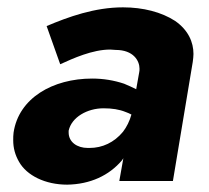

<svg xmlns="http://www.w3.org/2000/svg" viewBox="-20 -493 568 523"><path d="M144 -318C179 -334 232 -358 280 -358C285 -358 290 -357 295 -357C344 -357 360 -327 360 -306C360 -302 360 -299 359 -295L351 -250C341 -255 330 -260 318 -265C291 -274 262 -279 231 -279C124 -279 31 -226 17 -132C16 -125 16 -118 16 -111C16 -90 21 -71 32 -52C53 -15 103 10 163 10C226 9 277 -15 312 -56C313 -58 315 -60 316 -62L305 0H451L505 -324C506 -332 507 -339 507 -346C507 -378 493 -411 457 -436C420 -460 370 -473 315 -473C238 -473 166 -447 107 -422ZM167 -137C175 -174 218 -198 262 -198C285 -198 305 -195 322 -188C327 -186 333 -184 338 -181C333 -163 325 -147 315 -134C291 -105 259 -90 224 -90C222 -90 221 -90 219 -90C190 -90 167 -106 167 -132C167 -134 167 -135 167 -137Z"/></svg>

Font: Jost
Style: Bold Italic
Weight: 700
Italic angle: -5°
Version: Version 3.710